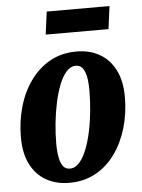

<svg xmlns="http://www.w3.org/2000/svg" viewBox="-54 -799 633 856"><g transform="rotate(-5 262.5 -371.0)"><path d="M304 -566.5Q362 -566.5 406.5 -541.5Q451 -516.5 476.2 -467.2Q501.5 -418 501.5 -345.5Q501.5 -273.5 482.5 -208.5Q463.5 -143.5 427.5 -93.2Q391.5 -43 339.8 -14.5Q288 14 222 14Q164 14 119.2 -11Q74.5 -36 49.2 -85Q24 -134 24 -207Q24 -279 42.8 -343.8Q61.5 -408.5 97.8 -458.8Q134 -509 185.8 -537.8Q237.5 -566.5 304 -566.5ZM295.5 -503.5Q272 -503.5 253.2 -482.5Q234.5 -461.5 220.8 -426.5Q207 -391.5 197.5 -347.2Q188 -303 183.2 -256Q178.5 -209 178.5 -165Q178.5 -128 183.8 -102Q189 -76 200 -62.5Q211 -49 230 -49Q253.5 -49 272.2 -70.2Q291 -91.5 305 -127Q319 -162.5 328.2 -206.5Q337.5 -250.5 342 -297.8Q346.5 -345 346.5 -388Q346.5 -424.5 341.5 -450Q336.5 -475.5 325.2 -489.5Q314 -503.5 295.5 -503.5ZM187.5 -755.5H468.5L455 -653.5H174Z"/></g></svg>

Font: Merriweather 24pt SemiCondensed Black
Style: Italic
Weight: 900
Width: 4
Italic angle: -7.8°
Designer: Eben Sorkin
Foundry: Eben Sorkin
Version: Version 2.101